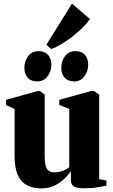

<svg xmlns="http://www.w3.org/2000/svg" viewBox="-20 -1029 624 1059"><path d="M444.5 9.5Q410 9.5 390.5 0.8Q371 -8 371 -38.5V-85.5Q354 -59.5 329.2 -37.5Q304.5 -15.5 274.2 -2.8Q244 10 211.5 10Q133.5 10 97 -32.8Q60.5 -75.5 60.5 -168.5V-428L13.5 -449.5V-478.5L187.5 -527H200.5L226.5 -507V-168.5Q226.5 -136 231.5 -116.2Q236.5 -96.5 248 -87.5Q259.5 -78.5 279.5 -78.5Q300 -78.5 315.2 -83Q330.5 -87.5 342 -94Q353.5 -100.5 362 -106.5V-428L307 -450V-478.5L482.5 -527H498.5L527 -507V-40.5L567 -33.5V-5Q548.5 -1.5 517.2 4Q486 9.5 444.5 9.5ZM184.5 -580Q150.5 -580 132.5 -600.8Q114.5 -621.5 114.5 -655Q114.5 -692.5 135.5 -719.8Q156.5 -747 192 -747H193Q226.5 -747 245 -726.2Q263.5 -705.5 263.5 -672Q263.5 -637.5 242.8 -608.8Q222 -580 185.5 -580ZM388 -580Q354.5 -580 336.2 -600.8Q318 -621.5 318 -655Q318 -692.5 339 -719.8Q360 -747 396 -747H396.5Q430.5 -747 448.5 -726.2Q466.5 -705.5 466.5 -672Q466.5 -637.5 446 -608.8Q425.5 -580 389 -580ZM262 -759 235.5 -782 377 -1009 476.5 -923.5Q458.5 -899 433 -874Q407.5 -849 378 -826.2Q348.5 -803.5 319 -785.8Q289.5 -768 263 -759Z"/></svg>

Font: Merriweather 120pt Black
Style: Regular
Weight: 900
Designer: Eben Sorkin
Foundry: Eben Sorkin
Version: Version 2.100